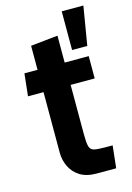

<svg xmlns="http://www.w3.org/2000/svg" viewBox="-113 -780 582 848"><g transform="rotate(-15 178.0 -356.0)"><path d="M221 10Q174 10 144.5 -9Q115 -28 101 -58Q87 -88 87 -121V-398H16L27 -500H87V-610L211 -623V-500H321V-398H211V-172Q211 -134 215.5 -117Q220 -100 236 -96Q252 -92 287 -92H321L310 10ZM257 -545V-722H356L326.5 -545Z"/></g></svg>

Font: Cabin VF Beta
Style: Regular
Weight: 400
Designer: Pablo Impallari
Foundry: Pablo Impallari. http://www.impallari.com Igino Marini. http://www.ikern.com
Version: Version 2.200